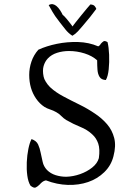

<svg xmlns="http://www.w3.org/2000/svg" viewBox="-20 -868 650 907"><path d="M516 -130Q505 -86 472.5 -54.5Q440 -23 396 -8Q352 7 300.5 5.5Q249 4 197 -16Q187 -14 180 -8.5Q173 -3 167 4Q158 13 149 17.5Q140 22 124 9Q113 -9 109 -38.5Q105 -68 106.5 -101.5Q108 -135 114 -164.5Q120 -194 129 -211Q152 -203 160 -185.5Q168 -168 172 -147Q177 -125 181.5 -103.5Q186 -82 202 -65Q219 -48 243 -40.5Q267 -33 293 -33Q326 -34 358.5 -45.5Q391 -57 415.5 -76.5Q440 -96 447 -121Q453 -164 444 -190Q435 -216 416 -233Q393 -255 359.5 -268.5Q326 -282 293 -301Q280 -309 269.5 -320Q259 -331 246 -338Q232 -346 216.5 -351Q201 -356 190 -363Q167 -378 150.5 -402Q134 -426 126 -454Q122 -468 120 -483Q118 -498 118 -514Q118 -546 128.5 -577Q139 -608 161 -633Q200 -651 249 -661Q298 -671 349 -669.5Q400 -668 444 -649Q448 -651 451 -654Q454 -657 456 -661Q462 -668 468.5 -672.5Q475 -677 488 -669Q494 -645 495.5 -609.5Q497 -574 493.5 -540.5Q490 -507 480 -490Q459 -491 450.5 -504.5Q442 -518 440.5 -538Q439 -558 439 -580Q439 -582 439 -583Q416 -604 380 -615.5Q344 -627 306 -627Q276 -627 249.5 -618.5Q223 -610 206 -592Q192 -577 186 -556Q180 -535 186 -506Q188 -495 196.5 -481.5Q205 -468 213 -460L219 -454Q243 -432 278.5 -413Q314 -394 354 -374.5Q394 -355 429 -331Q462 -309 486 -281Q510 -253 519.5 -216Q529 -179 516 -130ZM435 -826Q422 -808 405.5 -787.5Q389 -767 370 -745Q360 -733 348 -720Q336 -707 322 -699Q303 -711 288.5 -729.5Q274 -748 263 -762Q252 -776 241 -791.5Q230 -807 210 -844Q221 -850 230 -848Q239 -846 246 -840Q256 -832 264 -819.5Q272 -807 276 -798Q287 -791 323 -743Q325 -747 336.5 -761.5Q348 -776 363 -794.5Q378 -813 390.5 -828Q403 -843 407 -847Q421 -846 426.5 -840Q432 -834 435 -826Z"/></svg>

Font: Yuji Syuku
Style: Regular
Weight: 400
Designer: Kataoka Yuji
Foundry: Kinuta Font Factory
Version: Version 3.002